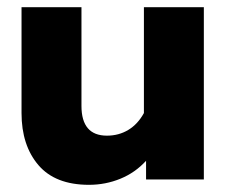

<svg xmlns="http://www.w3.org/2000/svg" viewBox="-20 -500 633 535"><path d="M40 -185V-480H207V-205Q207 -122 278 -122Q311 -122 337.5 -138Q364 -154 381 -185V-480H548V0H387V-52Q357 -19 315.5 -2Q274 15 228 15Q134 15 87 -40Q40 -95 40 -185Z"/></svg>

Font: Readiness
Style: Bold
Weight: 700
Designer: Katatrad Team
Foundry: CadsonDemak
Version: Version 1.00;January 16, 2020;FontCreator 12.0.0.2550 64-bit